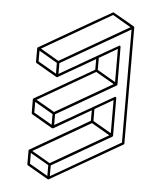

<svg xmlns="http://www.w3.org/2000/svg" viewBox="-60 -885 852 1013"><g transform="rotate(5 366.0 -378.5)"><path d="M233.9 75.2H231.9V74.7Q231 74.7 230.5 74.2L120.1 10.3Q117.2 8.3 116.7 4.4V-68.4Q117.2 -71.8 120.1 -73.2L430.7 -252.9V-308.6L236.3 -196.3L234.4 -195.8Q231.4 -195.8 230 -196.3H229.5L119.6 -260.3Q116.2 -262.7 116.2 -266.1L115.7 -338.9H116.2Q116.2 -342.3 119.1 -344.2L430.2 -523.4V-579.6Q234.4 -466.8 233.6 -466.6Q232.9 -466.3 231.9 -466.3L229.5 -466.8L118.7 -531.2Q115.7 -533.2 115.2 -537.1V-609.9Q115.7 -613.3 118.7 -614.7Q497.1 -833.5 499 -833.5Q500.5 -833.5 556.6 -801Q612.8 -768.6 613.3 -768.1L613.8 -767.1H614.3L614.7 -766.1L615.7 -763.7L617.2 -148.9Q617.2 -145.5 614.3 -143.6Q235.4 75.2 233.9 75.2ZM225.6 -484.4 225.1 -541.5 128.4 -597.7V-541ZM231.9 -552.7 595.7 -762.7 499 -819.3 135.3 -609.4ZM226.1 -213.9V-270.5L129.4 -326.7V-270ZM232.9 -282.2 533.7 -456.1 436.5 -512.2 135.7 -338.4ZM540 -467.3 539.6 -643.1 443.4 -587.4V-523.4ZM227.1 57.1V0L129.9 -56.2L130.4 1ZM233.4 -11.2 534.2 -185.1 437.5 -241.2 136.7 -67.4ZM541 -196.8 540.5 -372.1 443.8 -316.4 444.3 -252.9ZM240.2 57.1 604 -152.8 602.5 -751.5 238.8 -541.5V-484.4Q544.4 -661.1 546.4 -661.1Q552.7 -661.1 552.7 -654.3L553.7 -455.6L553.2 -455.1Q553.2 -451.7 550.3 -450.2L239.3 -270.5Q239.3 -236.3 239.7 -213.9Q545.4 -390.1 546.9 -390.1Q548.8 -390.1 550.3 -389.2Q553.7 -387.2 553.7 -383.8L554.2 -184.6Q553.7 -181.2 550.8 -179.2L240.2 0Z"/></g></svg>

Font: 3D Isometric
Style: Regular
Weight: 400
Designer: GGBotNet
Version: 1.10